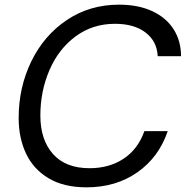

<svg xmlns="http://www.w3.org/2000/svg" viewBox="-20 -793 796 823"><path d="M60 -287Q60 -419 114.5 -530.5Q169 -642 267 -707.5Q365 -773 490 -773Q573 -773 633 -745Q693 -717 724.5 -667Q756 -617 756 -552H656Q653 -616 604 -653.5Q555 -691 473 -691Q377 -691 304 -637Q231 -583 192 -492.5Q153 -402 153 -298Q153 -194 207 -133Q261 -72 364 -72Q448 -72 509.5 -112.5Q571 -153 599 -231H699Q661 -119 569 -54.5Q477 10 351 10Q253 10 188 -29Q123 -68 91.5 -135Q60 -202 60 -287Z"/></svg>

Font: Open Sauce One
Style: Italic
Weight: 400
Italic angle: -10°
Designer: Alfredo Marco Pradil
Foundry: Creative Sauce Fz LLC
Version: Version 1.477